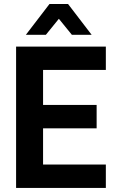

<svg xmlns="http://www.w3.org/2000/svg" viewBox="-20 -918 571 938"><path d="M190.4 -576.2V-405.3H452.1V-291H190.4V-114.3H497.1V0H58.6V-690.4H497.1V-576.2ZM221.7 -898.4H312.5L427.7 -748H331.1L267.6 -826.2L204.1 -748H106.4Z"/></svg>

Font: Dinish
Style: Bold
Weight: 700
Designer: Bert Driehuis
Foundry: Playbeing
Version: Version 3.006; git-39231f3c-release